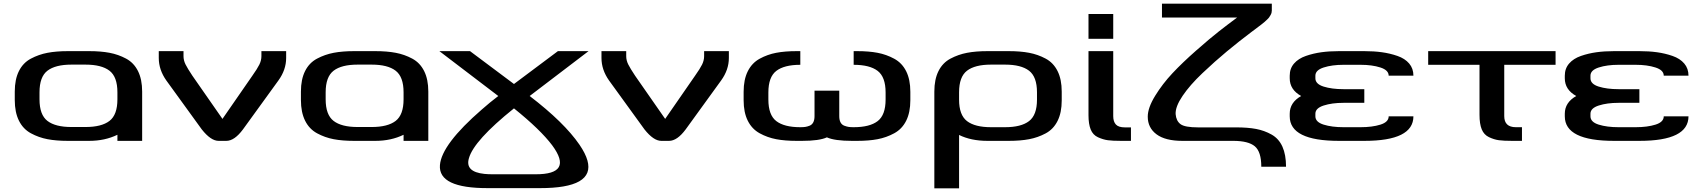

<svg xmlns="http://www.w3.org/2000/svg" viewBox="-20 -763 9226 1040"><path d="M194 -263V-225Q194 -141 237 -108Q280 -75 367 -75H443Q530 -75 573 -108Q616 -141 616 -225V-263Q616 -347 573 -380Q530 -413 443 -413H367Q280 -413 237 -380Q194 -347 194 -263ZM750 -267V0H616V-33Q548 0 463 0H348Q285 0 237.5 -9Q190 -18 147.5 -41Q105 -64 82.5 -109.5Q60 -155 60 -221V-267Q60 -333 82.5 -378Q105 -423 147.5 -445.5Q190 -468 237.5 -477Q285 -486 348 -486H463Q526 -486 573.5 -477Q621 -468 663 -445.5Q705 -423 727.5 -378Q750 -333 750 -267Z M881 -327Q840 -385 840 -449V-486H974V-459Q974 -436 985 -414Q996 -392 1022 -353L1185 -119L1347 -353Q1374 -391 1385 -413.5Q1396 -436 1396 -459V-486H1530V-449Q1530 -385 1488 -327L1296 -62Q1250 0 1206 0H1164Q1122 0 1073 -62Z M1744 -263V-225Q1744 -141 1787 -108Q1830 -75 1917 -75H1993Q2080 -75 2123 -108Q2166 -141 2166 -225V-263Q2166 -347 2123 -380Q2080 -413 1993 -413H1917Q1830 -413 1787 -380Q1744 -347 1744 -263ZM2300 -267V0H2166V-33Q2098 0 2013 0H1898Q1835 0 1787.5 -9Q1740 -18 1697.5 -41Q1655 -64 1632.5 -109.5Q1610 -155 1610 -221V-267Q1610 -333 1632.5 -378Q1655 -423 1697.5 -445.5Q1740 -468 1787.5 -477Q1835 -486 1898 -486H2013Q2076 -486 2123.5 -477Q2171 -468 2213 -445.5Q2255 -423 2277.5 -378Q2300 -333 2300 -267Z M2649 181H2880Q3088 182 2971 24Q2907 -61 2764 -176Q2547 -2 2520 94Q2498 168 2604 179Q2624 181 2649 181ZM2764 -308 3002 -486H3168L2849 -243Q3036 -100 3119 21Q3248 210 3031 247Q2978 256 2905 256H2624Q2353 257 2363 131Q2372 19 2590 -170Q2633 -208 2679 -243L2360 -486H2526Z M3279 -327Q3238 -385 3238 -449V-486H3372V-459Q3372 -436 3383 -414Q3394 -392 3420 -353L3583 -119L3745 -353Q3772 -391 3783 -413.5Q3794 -436 3794 -459V-486H3928V-449Q3928 -385 3886 -327L3694 -62Q3648 0 3604 0H3562Q3520 0 3471 -62Z M4459 -19Q4418 0 4324 0H4295Q4232 0 4184.5 -9Q4137 -18 4095 -41Q4053 -64 4030.5 -109Q4008 -154 4008 -220V-266Q4008 -332 4030.5 -377Q4053 -422 4095 -445Q4137 -468 4184.5 -477Q4232 -486 4295 -486H4315V-412Q4228 -412 4185 -379Q4142 -346 4142 -262V-224Q4142 -140 4185 -107Q4228 -74 4315 -74Q4331 -74 4341.5 -75.5Q4352 -77 4365 -82Q4378 -87 4385 -100Q4392 -113 4392 -134V-272H4526V-134Q4526 -113 4533 -100Q4540 -87 4553.5 -82Q4567 -77 4577.5 -75.5Q4588 -74 4604 -74Q4691 -74 4734 -107Q4777 -140 4777 -224V-262Q4777 -346 4734 -379Q4691 -412 4604 -412V-486H4623Q4686 -486 4733.5 -477Q4781 -468 4823.5 -445Q4866 -422 4888.5 -377Q4911 -332 4911 -266V-220Q4911 -154 4888.5 -109Q4866 -64 4823.5 -41Q4781 -18 4733.5 -9Q4686 0 4623 0H4595Q4501 0 4459 -19Z M5444 -486Q5507 -486 5554.5 -477Q5602 -468 5644 -445.5Q5686 -423 5708.5 -378Q5731 -333 5731 -267V-219Q5731 -153 5708.5 -108Q5686 -63 5644 -40.5Q5602 -18 5554.5 -9Q5507 0 5444 0H5329Q5240 0 5175 -32V257H5041V-267Q5041 -333 5063.5 -378Q5086 -423 5128.5 -445.5Q5171 -468 5218.5 -477Q5266 -486 5329 -486ZM5597 -223V-263Q5597 -347 5554 -380Q5511 -413 5424 -413H5348Q5261 -413 5218 -380Q5175 -347 5175 -263V-223Q5175 -140 5218 -107Q5261 -74 5348 -74H5424Q5511 -74 5554 -107Q5597 -140 5597 -223Z M6010 -486V-134Q6010 -104 6024.5 -88.5Q6039 -73 6073 -73H6106V0H6053Q6006 0 5980.5 -3.5Q5955 -7 5927.5 -19.5Q5900 -32 5888 -61.5Q5876 -91 5876 -139V-486ZM6010 -687V-553H5876V-687Z M6660 0H6385Q6292 0 6244.5 -35.5Q6197 -71 6197 -131Q6197 -179 6237 -244Q6277 -309 6331 -366.5Q6385 -424 6460 -490Q6535 -556 6583 -593.5Q6631 -631 6681 -668H6274V-743H6869V-706Q6869 -700 6867.5 -694Q6866 -688 6862 -681Q6858 -674 6854.5 -669Q6851 -664 6843 -656.5Q6835 -649 6830 -644.5Q6825 -640 6814 -631.5Q6803 -623 6797.5 -619Q6792 -615 6778.5 -604.5Q6765 -594 6759 -590Q6690 -538 6625.5 -484.5Q6561 -431 6493 -366.5Q6425 -302 6385.5 -243.5Q6346 -185 6348 -145Q6351 -108 6374.5 -90.5Q6398 -73 6470 -73H6676Q6739 -73 6784 -64.5Q6829 -56 6868 -34Q6907 -12 6926.5 31.5Q6946 75 6946 140H6812Q6812 59 6777 29.5Q6742 0 6660 0Z M7028 -243Q6966 -277 6966 -339V-353Q6966 -392 6989.5 -419Q7013 -446 7053.5 -460Q7094 -474 7137.5 -480Q7181 -486 7233 -486H7370Q7422 -486 7465.5 -480Q7509 -474 7549.5 -460Q7590 -446 7613 -419Q7636 -392 7636 -353H7502Q7502 -383 7457 -397.5Q7412 -412 7350 -412H7257Q7195 -412 7150 -397.5Q7105 -383 7105 -353V-339Q7105 -308 7149.5 -294Q7194 -280 7257 -280H7370V-206H7257Q7195 -206 7150 -191.5Q7105 -177 7105 -147V-133Q7105 -102 7149.5 -88Q7194 -74 7257 -74H7350Q7413 -74 7457.5 -88Q7502 -102 7502 -133H7636Q7636 0 7370 0H7233Q6966 0 6966 -133V-147Q6966 -208 7028 -243Z M7716 -486H8406V-412H8128V-134Q8128 -74 8191 -74H8224V0H8171Q8125 0 8099 -3.5Q8073 -7 8045.5 -20Q8018 -33 8006 -62.5Q7994 -92 7994 -141V-412H7716Z M8518 -243Q8456 -277 8456 -339V-353Q8456 -392 8479.5 -419Q8503 -446 8543.5 -460Q8584 -474 8627.5 -480Q8671 -486 8723 -486H8860Q8912 -486 8955.5 -480Q8999 -474 9039.5 -460Q9080 -446 9103 -419Q9126 -392 9126 -353H8992Q8992 -383 8947 -397.5Q8902 -412 8840 -412H8747Q8685 -412 8640 -397.5Q8595 -383 8595 -353V-339Q8595 -308 8639.5 -294Q8684 -280 8747 -280H8860V-206H8747Q8685 -206 8640 -191.5Q8595 -177 8595 -147V-133Q8595 -102 8639.5 -88Q8684 -74 8747 -74H8840Q8903 -74 8947.5 -88Q8992 -102 8992 -133H9126Q9126 0 8860 0H8723Q8456 0 8456 -133V-147Q8456 -208 8518 -243Z"/></svg>

Font: Aneo
Style: Regular
Weight: 400
Designer: Anastasios Pappas
Foundry: Anastasios Pappas
Version: Version 1.000